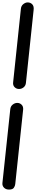

<svg xmlns="http://www.w3.org/2000/svg" viewBox="-40 -1102 299 1585"><path d="M151 -197 86 417Q84.5 433.5 74.2 448.2Q64 463 34.5 463Q8 463 -7.2 447Q-22.5 431 -20 408.5L45 -202Q48 -225.5 65.5 -239Q83 -252.5 102.5 -252.5Q123.5 -252.5 138.5 -237.5Q153.5 -222.5 151 -197ZM237.5 -1019 174 -417.5Q171.5 -394.5 155.2 -381.2Q139 -368 119 -367.5Q97 -366.5 81 -382Q65 -397.5 68.5 -423L132.5 -1029.5Q135 -1054.5 152.8 -1068.2Q170.5 -1082 188.5 -1082Q211.5 -1082 226.5 -1066.2Q241.5 -1050.5 237.5 -1019Z"/></svg>

Font: Edu SA Hand Medium
Style: Regular
Weight: 500
Designer: Tina and Corey Anderson, Eben Sorkin, Mirko Velimirovic
Foundry: Google for Education
Version: Version 2.000